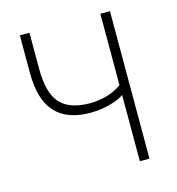

<svg xmlns="http://www.w3.org/2000/svg" viewBox="-105 -796 817 887"><g transform="rotate(-15 303.0 -352.5)"><path d="M455 0V-317Q438 -304 411 -294.5Q384 -285 353.5 -280Q323 -275 293 -275Q182 -275 126 -336Q70 -397 70 -526V-705H116V-532Q116 -416 161 -367Q206 -318 303 -318Q342 -318 382.5 -329Q423 -340 455 -364V-705H501V0Z"/></g></svg>

Font: Nunito Sans 7pt Condensed ExtraLight
Style: Regular
Weight: 250
Width: 3
Designer: Vernon Adams
Foundry: Vernon Adams
Version: Version 3.101;gftools[0.9.27]